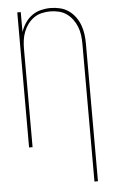

<svg xmlns="http://www.w3.org/2000/svg" viewBox="-62 -785 625 1041"><g transform="rotate(-5 250.0 -264.0)"><path d="M409 215V-535Q409 -558 406 -581.5Q403 -605 394.5 -627Q386 -649 372 -668Q358 -687 339 -700.5Q320 -714 296.5 -719.5Q273 -725 250 -725Q227 -725 203.5 -719.5Q180 -714 161 -700.5Q142 -687 128 -668Q114 -649 105.5 -627Q97 -605 94 -581.5Q91 -558 91 -535V0H72V-735H91V-627Q100 -653 115 -675.5Q130 -698 152 -714Q174 -730 200.5 -736.5Q227 -743 253 -743Q279 -743 304.5 -737Q330 -731 351 -716.5Q372 -702 387.5 -681Q403 -660 412 -636Q421 -612 424.5 -586.5Q428 -561 428 -535V215Z"/></g></svg>

Font: Iosevka SS18 Thin
Style: Regular
Weight: 100
Monospace: yes
Designer: Belleve Invis
Foundry: Belleve Invis
Version: Version 25.1.1; ttfautohint (v1.8.4)